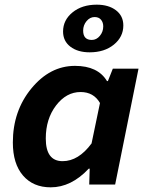

<svg xmlns="http://www.w3.org/2000/svg" viewBox="-20 -790 640 822"><path d="M197 12Q122 12 78.5 -38.5Q35 -89 35 -180Q35 -315 114.5 -411.5Q194 -508 301 -508Q399 -508 438 -443H442L463 -496H573L473 0H362L364 -68H360Q285 12 197 12ZM248 -100Q316 -100 372 -176L408 -349Q381 -396 325 -396Q264 -396 220 -338.5Q176 -281 176 -197Q176 -100 248 -100ZM364 -566Q313 -566 281.5 -590Q250 -614 250 -655Q250 -704 290.5 -737Q331 -770 394 -770Q445 -770 476.5 -746Q508 -722 508 -681Q508 -632 467.5 -599Q427 -566 364 -566ZM373 -619Q393 -619 407.5 -636.5Q422 -654 422 -677Q422 -694 412.5 -705.5Q403 -717 385 -717Q365 -717 350.5 -699.5Q336 -682 336 -659Q336 -619 373 -619Z"/></svg>

Font: TypoPRO Source Code Pro
Style: Bold Italic
Weight: 700
Italic angle: -11°
Monospace: yes
Designer: Paul D. Hunt, Teo Tuominen
Foundry: Adobe Systems Incorporated
Version: Version 1.030;PS 1.0;hotconv 1.0.84;makeotf.lib2.5.63406